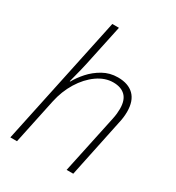

<svg xmlns="http://www.w3.org/2000/svg" viewBox="-182 -869 895 978"><g transform="rotate(30 265.5 -380.0)"><path d="M29 0 190 -760H229L186 -558Q178 -518 168 -477Q158 -436 148 -399H151Q168 -430 196.5 -462Q225 -494 264.5 -516.5Q304 -539 352 -539Q413 -539 446 -506.5Q479 -474 479 -410Q479 -376 470 -339L399 0H360L433 -343Q437 -362 438.5 -377Q440 -392 440 -405Q440 -456 415 -480.5Q390 -505 344 -505Q296 -505 250.5 -473Q205 -441 171.5 -386.5Q138 -332 124 -265L68 0Z"/></g></svg>

Font: Noto Sans Disp ExtLt
Style: Italic
Weight: 200
Italic angle: -12°
Designer: Monotype Design Team
Foundry: Monotype Imaging Inc.
Version: Version 2.000;GOOG;noto-source:20170915:90ef993387c0